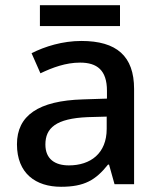

<svg xmlns="http://www.w3.org/2000/svg" viewBox="-20 -706 614 736"><path d="M440 -686H133V-606H440ZM292 -549C220 -549 152 -528 101 -502L135 -425C181 -447 232 -466 287 -466C352 -466 390 -437 390 -358V-328L298 -325C127 -320 45 -263 45 -153C45 -41 117 10 214 10C304 10 347 -16 394 -75H398L419 0H494V-365C494 -491 427 -549 292 -549ZM317 -257 389 -259V-212C389 -118 327 -72 244 -72C191 -72 154 -96 154 -152C154 -215 194 -252 317 -257Z"/></svg>

Font: Noto Sans Bamum Medium
Style: Regular
Weight: 500
Designer: Monotype Design Team
Foundry: Monotype Imaging Inc.
Version: Version 2.002